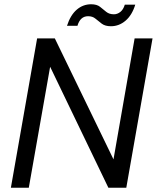

<svg xmlns="http://www.w3.org/2000/svg" viewBox="-20 -880 735 900"><path d="M31 0 154 -700H237L512 -133L611 -700H695L572 0H488L215 -567L115 0ZM294 -759Q310 -809 339.5 -834.5Q369 -860 407 -860Q434 -860 449 -848Q464 -836 478 -824.5Q492 -813 514 -813Q530 -813 544 -824Q558 -835 565 -858H614Q599 -809 568.5 -783Q538 -757 500 -757Q473 -757 457 -769Q441 -781 427.5 -792.5Q414 -804 393 -804Q356 -804 343 -759Z"/></svg>

Font: DeepMind Sans
Style: Italic
Weight: 400
Italic angle: -10°
Designer: Jonny Pinhorn / Modifications: Colophon Foundry
Foundry: Colophon Foundry
Version: Version 1.002; ttfautohint (v1.8.2)